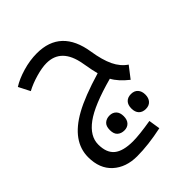

<svg xmlns="http://www.w3.org/2000/svg" viewBox="-222 -631 1089 1089"><g transform="rotate(-45 322.0 -87.0)"><path d="M289.1 244.1Q339.4 244.1 436 228L446.8 296.9Q335 320.8 245.6 320.8Q156.2 320.8 100.6 270.3Q44.9 219.7 44.9 127.9Q44.9 0 196.8 -84Q275.4 -127.9 419.9 -170.9Q412.1 -197.3 399.9 -268.6Q374.5 -417 254.9 -417Q219.2 -417 168.9 -402.6Q118.7 -388.2 80.1 -367.2L44.9 -436Q83.5 -460.9 141.6 -478Q199.7 -495.1 255.9 -495.1Q447.3 -495.1 480 -284.2Q492.2 -206.1 515.6 -157Q539.1 -107.9 579.1 -81.1L525.9 -12.2Q469.7 -57.1 446.8 -100.1Q279.3 -54.7 207.8 -2Q136.2 50.8 136.2 117.4Q136.2 184.1 173.3 214.1Q210.4 244.1 289.1 244.1ZM511.2 149.7Q496.6 166 470.2 166Q443.8 166 428.7 150.4Q413.6 134.8 413.6 106Q413.6 77.1 428.5 61.5Q443.4 45.9 470 45.9Q496.6 45.9 511.2 62.3Q525.9 78.6 525.9 106Q525.9 133.3 511.2 149.7ZM337.6 150.4Q322.8 166 298.1 166Q273.4 166 257.1 151.9Q240.7 137.7 240.7 106Q240.7 74.2 257.1 60.1Q273.4 45.9 297.9 45.9Q322.3 45.9 337.4 61.3Q352.5 76.7 352.5 105.7Q352.5 134.8 337.6 150.4Z"/></g></svg>

Font: DroidArabicKufi
Style: Regular
Weight: 400
Designer: Pascal Zoghbi
Foundry: Ascender Corporation
Version: Version 1.00